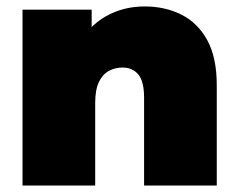

<svg xmlns="http://www.w3.org/2000/svg" viewBox="-20 -577 742 597"><path d="M430 -557Q493 -557 544 -531.5Q595 -506 624.5 -452Q654 -398 654 -312V0H428V-273Q428 -324 410 -345.5Q392 -367 361 -367Q338 -367 318.5 -356.5Q299 -346 287.5 -322Q276 -298 276 -257V0H50V-547H265V-387L222 -433Q254 -495 308.5 -526Q363 -557 430 -557Z"/></svg>

Font: MOST Montserrat Black
Style: Regular
Weight: 900
Designer: Julieta Ulanovsky
Foundry: Julieta Ulanovsky
Version: Version 8.000;March 11, 2024;FontCreator 15.0.0.2926 64-bit